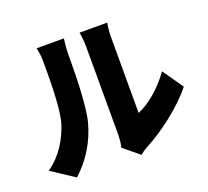

<svg xmlns="http://www.w3.org/2000/svg" viewBox="-138 -945 1276 1176"><g transform="rotate(-20 500.0 -356.5)"><path d="M173 55C260 -24 321 -123 352 -239C378 -340 381 -549 381 -672C381 -720 389 -773 389 -773H211C218 -746 222 -717 222 -670C222 -545 221 -361 193 -279C167 -200 116 -106 25 -43ZM592 60C606 50 617 39 640 27C751 -30 897 -141 978 -244L885 -378C823 -290 738 -218 663 -187V-679C663 -728 671 -773 671 -773H491C491 -773 500 -729 500 -680V-106C500 -75 496 -44 491 -23Z"/></g></svg>

Font: Noto Sans CJK JP Black
Style: Regular
Weight: 900
Designer: Ryoko NISHIZUKA (kana & ideographs); Paul D. Hunt (Latin, Greek & Cyrillic); Wenlong ZHANG (bopomofo); Sandoll Communica
Foundry: Adobe Systems Incorporated
Version: Version 1.004;PS 1.004;hotconv 1.0.82;makeotf.lib2.5.63406